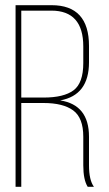

<svg xmlns="http://www.w3.org/2000/svg" viewBox="-20 -720 420 740"><path d="M40 -700H179Q323 -700 323 -543V-480Q323 -353 212 -333Q323 -316 323 -193V-83Q323 -26 342 0H318Q301 -27 301 -83V-193Q301 -266 262 -294.5Q223 -323 148 -323H62V0H40ZM62 -344H148Q226 -344 263.5 -372Q301 -400 301 -477V-541Q301 -679 178 -679H62Z"/></svg>

Font: Bebas Neue Light
Style: Regular
Weight: 300
Designer: Ryoichi Tsunekawa
Foundry: Ryoichi Tsunekawa
Version: Version 001.003; ttfautohint (v1.5.65-e2d9)